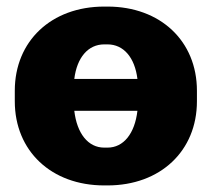

<svg xmlns="http://www.w3.org/2000/svg" viewBox="-20 -552 644 584"><path d="M297 12H307C468 12 579 -93 579 -244V-276C579 -427 468 -532 307 -532H297C136 -532 25 -427 25 -276V-244C25 -93 136 12 297 12ZM206 -312C214 -377 248 -417 297 -417H307C356 -417 390 -377 398 -312ZM297 -103C248 -103 214 -146 206 -215H398C390 -146 356 -103 307 -103Z"/></svg>

Font: Fixel Text ExtraBold
Style: Regular
Weight: 800
Width: 4
Designer: AlfaBravo + MacPaw
Foundry: Kyrylo Tkachov, Marchela Mozhyna, Serhii Makarenko, Maria Weinstein, Zakhar Kryvoshyya
Version: Version 1.211